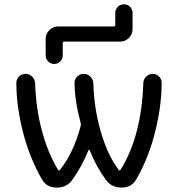

<svg xmlns="http://www.w3.org/2000/svg" viewBox="-20 -889 820 889"><path d="M505.9 -766.6Q513.7 -766.6 513.7 -773.4V-829.1Q513.7 -845.7 525.4 -857.4Q537.1 -869.1 553.7 -869.1Q570.3 -869.1 582 -857.4Q593.8 -845.7 593.8 -829.1V-753.9Q593.8 -730.5 576.7 -713.4Q559.6 -696.3 536.1 -696.3H277.3Q270.5 -696.3 270.5 -689.5V-632.8Q270.5 -616.2 258.8 -604.5Q247.1 -592.8 231 -592.8Q214.8 -592.8 203.1 -604.5Q191.4 -616.2 191.4 -632.8V-709Q191.4 -732.4 208.5 -749.5Q225.6 -766.6 249 -766.6ZM249 -102.5Q252.9 -96.7 257.8 -102.5Q321.3 -182.6 353.5 -305.7Q355.5 -312.5 353.5 -319.3Q325.2 -425.8 325.2 -505.9Q325.2 -522.5 336.9 -534.2Q349.6 -546.9 367.7 -546.9Q385.7 -546.9 398.4 -534.2Q411.1 -521.5 412.1 -503.9Q416 -384.8 445.3 -284.2Q476.6 -172.9 529.3 -102.5Q534.2 -96.7 538.1 -102.5Q635.7 -259.8 643.6 -504.9Q644.5 -522.5 657.2 -534.7Q669.9 -546.9 687.5 -546.9Q705.1 -546.9 716.8 -534.2Q728.5 -522.5 728.5 -505.9Q728.5 -388.7 692.4 -255.9Q662.1 -146.5 610.4 -57.6Q588.9 -20.5 543 -20.5Q496.1 -20.5 470.7 -55.7Q424.8 -118.2 395.5 -193.4Q394.5 -195.3 392.6 -195.3Q390.6 -195.3 389.6 -193.4Q360.4 -120.1 314.5 -55.7Q289.1 -20.5 242.7 -20.5Q196.3 -20.5 174.8 -57.6Q123 -146.5 91.8 -256.8Q55.7 -388.7 55.7 -504.9Q55.7 -521.5 67.4 -534.2Q80.1 -546.9 98.1 -546.9Q116.2 -546.9 128.9 -534.2Q141.6 -521.5 142.6 -503.9Q146.5 -389.6 171.9 -292Q200.2 -181.6 249 -102.5Z"/></svg>

Font: Gen Jyuu Gothic Regular
Style: Regular
Weight: 400
Designer: [Source Han Sans]
Ryoko NISHIZUKA  (kana & ideographs); Paul D. Hunt (Latin, Greek & Cyrillic); Wenlong ZHANG  (bopomofo
Version: Version 1.002.20150607